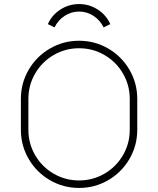

<svg xmlns="http://www.w3.org/2000/svg" viewBox="-20 -912 780 947"><path d="M524 -793Q504 -838 462 -865Q420 -892 370 -892Q320 -892 278 -865Q236 -838 216 -793L249 -777Q266 -812 298.5 -833.5Q331 -855 370 -855Q409 -855 441.5 -833.5Q474 -812 491 -777ZM657 -424V-272Q657 -194 618.5 -128Q580 -62 514 -23.5Q448 15 370 15Q292 15 226 -23.5Q160 -62 121.5 -128Q83 -194 83 -272V-424Q83 -502 121.5 -568Q160 -634 226 -672.5Q292 -711 370 -711Q448 -711 514 -672.5Q580 -634 618.5 -568Q657 -502 657 -424ZM370 -22Q438 -22 495.5 -55.5Q553 -89 586.5 -146.5Q620 -204 620 -272V-424Q620 -492 586.5 -549.5Q553 -607 495.5 -640.5Q438 -674 370 -674Q302 -674 244.5 -640.5Q187 -607 153.5 -549.5Q120 -492 120 -424V-272Q120 -204 153.5 -146.5Q187 -89 244.5 -55.5Q302 -22 370 -22Z"/></svg>

Font: Major Mono Display
Style: Regular
Weight: 400
Designer: Emre Parlak
Foundry: Emre Parlak
Version: Version 2.000; ttfautohint (v1.8) -l 8 -r 50 -G 200 -x 14 -D